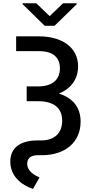

<svg xmlns="http://www.w3.org/2000/svg" viewBox="-20 -953 561 1191"><path d="M222.2 -727.5H80.1V-635.7H222.2C310.5 -635.7 351.6 -595.2 351.6 -528.8C351.6 -464.8 312 -417 216.3 -417H145.5V-325.2H215.8C312.5 -325.2 365.7 -284.2 365.7 -204.1C365.7 -128.9 318.4 -82 237.3 -82H213.9C109.4 -82 43.9 -39.1 43.9 49.3C43.9 139.2 110.8 193.8 184.6 218.8L225.1 147.9C193.8 133.8 148.9 109.4 148.9 62.5C148.9 31.2 168 9.8 213.9 9.8H240.2C380.9 9.8 480 -67.9 480 -198.7C480 -287.1 431.6 -345.7 345.2 -372.6C420.4 -402.8 464.4 -462.4 464.4 -541.5C464.4 -657.2 367.7 -727.1 222.2 -727.5ZM288.1 -853 205.1 -932.6H120.1V-927.2L257.3 -793H318.4L456.1 -927.2V-932.6H371.1Z"/></svg>

Font: Inteeer Medium
Style: Regular
Weight: 500
Designer: Rasmus Andersson
Foundry: rsms
Version: Version 4.001;Glyphs 3.4 (3402)